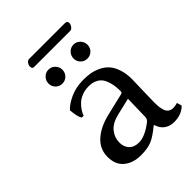

<svg xmlns="http://www.w3.org/2000/svg" viewBox="-202 -800 916 916"><g transform="rotate(-45 256.5 -341.5)"><path d="M355 -225.1 270 -205.1Q221.7 -193.8 200 -166.7Q178.2 -139.6 178.2 -105Q178.2 -77.1 195.3 -58.6Q212.4 -40 245.1 -40Q284.7 -40 337.9 -80.1Q352.1 -90.8 352.1 -106ZM355 -47.9H351.1Q310.5 -13.7 282.2 -2Q253.9 9.8 209 9.8Q156.2 9.8 123 -17.6Q89.8 -44.9 89.8 -98.1Q89.8 -150.4 129.4 -186Q168.9 -221.7 237.8 -237.8L349.1 -264.2Q356 -266.6 356 -275.9Q356 -308.1 349.6 -331.8Q343.3 -355.5 334.2 -368.4Q325.2 -381.3 311.8 -388.7Q298.3 -396 287.8 -397.9Q277.3 -399.9 264.2 -399.9Q239.3 -399.9 218.3 -391.6Q197.3 -383.3 183.6 -370.1Q169.9 -356.9 161.4 -343.8Q152.8 -330.6 147.9 -316.9L134.8 -317.9Q124 -336.9 120.1 -381.8Q140.6 -404.3 179.7 -422.1Q218.8 -439.9 270 -439.9Q294.9 -439.9 316.7 -436Q338.4 -432.1 360.8 -421.1Q383.3 -410.2 399.2 -392.6Q415 -375 425 -345.5Q435.1 -315.9 435.1 -276.9Q435.1 -273.4 433.1 -208Q431.2 -142.6 431.2 -126Q431.2 -108.9 432.1 -97.9Q433.1 -86.9 437.3 -71.8Q441.4 -56.6 451.7 -48.8Q461.9 -41 478 -41Q491.7 -41 505.9 -45.9L513.2 -21Q483.4 9.8 433.1 9.8Q404.3 9.8 383.8 -4.9Q363.3 -19.5 355 -47.9ZM151.9 -510.7Q138.2 -524.4 138.2 -543.9Q138.2 -563.5 151.9 -577.6Q165.5 -591.8 185.1 -591.8Q204.6 -591.8 218.3 -577.6Q231.9 -563.5 231.9 -543.9Q231.9 -524.4 218.3 -510.7Q204.6 -497.1 185.1 -497.1Q165.5 -497.1 151.9 -510.7ZM320.8 -510.7Q307.1 -524.4 307.1 -543.9Q307.1 -563.5 320.8 -577.6Q334.5 -591.8 354 -591.8Q373.5 -591.8 387.2 -577.6Q400.9 -563.5 400.9 -543.9Q400.9 -524.4 387.2 -510.7Q373.5 -497.1 354 -497.1Q334.5 -497.1 320.8 -510.7ZM389.2 -648.9H145Q132.8 -648.9 132.8 -664.1Q132.8 -673.8 139.4 -683.3Q146 -692.9 154.8 -692.9H398.9Q405.8 -692.9 409.4 -688.5Q413.1 -684.1 413.1 -679.2Q413.1 -669.4 405.8 -659.2Q398.4 -648.9 389.2 -648.9Z"/></g></svg>

Font: Linear Smooth
Style: Regular
Weight: 400
Designer: Philipp H. Poll, Flanker
Foundry: Philipp H. Poll, reworked by Flanker
Version: Version 1.061 | FøM Fix